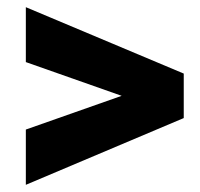

<svg xmlns="http://www.w3.org/2000/svg" viewBox="-20 -562 556 535"><path d="M52 -47 492 -233V-357L52 -542V-389L319 -295L52 -201Z"/></svg>

Font: Aerodynamic
Style: Bd
Weight: 500
Designer: Google
Version: Version 2.000980; 2014